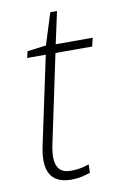

<svg xmlns="http://www.w3.org/2000/svg" viewBox="-79 -705 485 762"><g transform="rotate(-10 163.5 -324.5)"><path d="M147 10Q50 10 50 -85Q50 -99 52 -115Q54 -131 58 -148L132 -496H57L63 -522L139 -532L179 -659H206L178 -530H327L319 -496H171L98 -150Q90 -115 90 -90Q90 -59 104.5 -42Q119 -25 151 -25Q173 -25 190.5 -28.5Q208 -32 224 -38L223 -4Q208 1 189 5.5Q170 10 147 10Z"/></g></svg>

Font: Noto Sans Disp ExtLt
Style: Italic
Weight: 200
Italic angle: -12°
Designer: Monotype Design Team
Foundry: Monotype Imaging Inc.
Version: Version 2.000;GOOG;noto-source:20170915:90ef993387c0